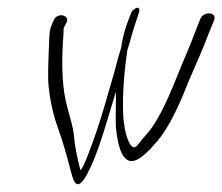

<svg xmlns="http://www.w3.org/2000/svg" viewBox="-20 -492 581 502"><path d="M109 -397C108 -360 105 -318 106 -280C109 -236 119 -191 132 -156C146 -117 156 -79 164 -49C170 -28 177 15 204 -30C237 -87 259 -176 283 -252V-228C283 -202 282 -179 283 -159C286 -129 293 -91 307 -79C326 -57 357 -83 385 -116C424 -158 451 -224 476 -286C494 -328 511 -365 527 -408L539 -437C550 -461 513 -464 504 -443L492 -413C485 -394 477 -374 469 -355C437 -282 407 -188 359 -136C347 -124 339 -107 331 -107C329 -106 327 -108 323 -111C312 -125 306 -152 303 -179C299 -226 303 -294 313 -361C321 -386 326 -407 332 -425C338 -442 341 -453 343 -458C345 -464 345 -468 343 -470C339 -476 329 -466 325 -463C315 -439 304 -411 298 -376C298 -371 296 -366 295 -361C287 -337 282 -313 275 -290L253 -214C240 -169 224 -123 210 -87C204 -71 197 -55 191 -47C189 -48 191 -50 189 -52C183 -76 177 -101 174 -131C172 -162 160 -192 152 -228C141 -278 141 -341 146 -403C146 -413 146 -419 148 -422C151 -428 158 -437 155 -444C150 -455 128 -456 121 -440C115 -427 110 -418 109 -397Z"/></svg>

Font: Stray Cat
Style: UltCnObl
Weight: 400
Version: Version 1.0